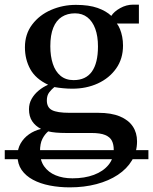

<svg xmlns="http://www.w3.org/2000/svg" viewBox="-58 -559 660 828"><path d="M582 88.5V127.5H-37.5V88.5ZM243 249Q197.5 249 156.5 241Q115.5 233 84.2 216.2Q53 199.5 35.2 173.8Q17.5 148 17.5 112.5Q17.5 83 30.8 59.8Q44 36.5 67 20.2Q90 4 119 -3Q94.5 -15.5 80.8 -36.2Q67 -57 67 -88Q67 -112.5 78.5 -132.8Q90 -153 108.8 -168.5Q127.5 -184 149.5 -193.5Q95.5 -219 72.5 -261Q49.5 -303 49.5 -355Q49.5 -412 80.8 -453.2Q112 -494.5 162.2 -516.2Q212.5 -538 269.5 -538Q325.5 -538 362.8 -524.8Q400 -511.5 422 -490.5Q433.5 -509 460.2 -524Q487 -539 516.5 -539H541V-457.5H446Q453.5 -448 459.5 -433.2Q465.5 -418.5 469 -400.5Q472.5 -382.5 472.5 -362.5Q472.5 -305.5 443 -263.8Q413.5 -222 364 -199.2Q314.5 -176.5 254 -176.5Q234.5 -176.5 213.8 -178.5Q193 -180.5 176.5 -183.5Q165 -174.5 154.5 -161Q144 -147.5 144 -126Q144 -95.5 166.5 -84Q189 -72.5 241.5 -72.5H365.5Q422 -72.5 459 -57Q496 -41.5 514.5 -14Q533 13.5 533 50.5Q533 96 511.2 132.5Q489.5 169 450.2 195Q411 221 358 235Q305 249 243 249ZM254.5 210Q307 210 347 195Q387 180 409.8 152.2Q432.5 124.5 432.5 87Q432.5 64 424.5 48Q416.5 32 395.5 23.2Q374.5 14.5 336 14.5H227Q203 14.5 183.5 12.8Q164 11 150 7.5Q135 20 124.8 40Q114.5 60 114.5 94.5Q114.5 133 132.5 158.5Q150.5 184 182 197Q213.5 210 254.5 210ZM259.5 -213.5Q312 -213.5 338.2 -250.2Q364.5 -287 364.5 -358.5Q364.5 -403 352.8 -435Q341 -467 319 -484.2Q297 -501.5 265.5 -501.5Q232.5 -501.5 208.5 -486.2Q184.5 -471 171.8 -439.5Q159 -408 159 -359.5Q159 -317 169.8 -284Q180.5 -251 203 -232.2Q225.5 -213.5 259.5 -213.5Z"/></svg>

Font: Merriweather 96pt Medium
Style: Regular
Weight: 500
Version: Version 2.100